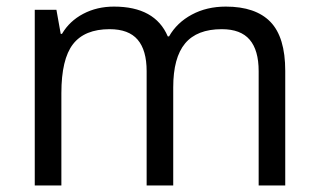

<svg xmlns="http://www.w3.org/2000/svg" viewBox="-20 -565 970 585"><path d="M768.1 0V-348.1Q768.1 -412.1 740.7 -444.1Q713.4 -476.1 655.8 -476.1Q580.1 -476.1 543.9 -432.6Q507.8 -389.2 507.8 -298.8V0H426.8V-348.1Q426.8 -412.1 399.4 -444.1Q372.1 -476.1 314 -476.1Q237.8 -476.1 202.4 -430.4Q167 -384.8 167 -280.8V0H85.9V-535.2H151.9L165 -461.9H168.9Q191.9 -501 233.6 -522.9Q275.4 -544.9 327.1 -544.9Q452.6 -544.9 491.2 -454.1H495.1Q519 -496.1 564.5 -520.5Q609.9 -544.9 668 -544.9Q758.8 -544.9 804 -498.3Q849.1 -451.7 849.1 -349.1V0Z"/></svg>

Font: WebKoruri
Style: Regular
Weight: 400
Foundry: lindwurm / mohemohe
Version: Version 1.00